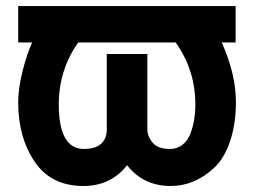

<svg xmlns="http://www.w3.org/2000/svg" viewBox="-20 -579 838 633"><path d="M256.8 -87.9Q293.5 -87.9 312.7 -104.5Q332 -121.1 332 -152.8V-400.9H465.8V-152.8Q465.8 -128.9 483.9 -107.9Q501 -87.9 540 -87.9Q563.5 -87.9 580.8 -101.1Q598.1 -114.3 606.9 -136.5Q615.7 -158.7 619.9 -183.1Q624 -207.5 624 -234.9Q624 -348.1 559.1 -439H237.8Q173.8 -348.1 173.8 -234.9Q173.8 -87.9 256.8 -87.9ZM40 -241.2Q40 -286.1 53.7 -341.8Q67.4 -397.5 85.9 -439H40V-559.1H756.8V-439H710.9Q757.8 -335.4 757.8 -241.2Q757.8 -170.9 738.5 -113.3Q719.2 -55.7 684.1 -23.9Q620.1 34.2 543 34.2Q452.6 34.2 398.9 -34.2Q345.2 34.2 254.9 34.2Q148.4 34.2 94.2 -45.9Q40 -126 40 -241.2Z"/></svg>

Font: Miedinger*
Style: Bold
Weight: 700
Version: Version 001.000